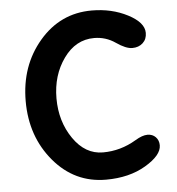

<svg xmlns="http://www.w3.org/2000/svg" viewBox="-54 -816 813 882"><g transform="rotate(-5 352.0 -375.0)"><path d="M659 -121Q659 -75 583 -30Q507 15 400 15Q255 15 159 -99Q63 -213 63 -376Q63 -539 159.5 -652Q256 -765 401 -765Q493 -765 566.5 -727Q640 -689 640 -641Q640 -612 621 -594.5Q602 -577 572.5 -577Q543 -577 499 -607.5Q455 -638 401 -638Q316 -638 260.5 -560.5Q205 -483 205 -376.5Q205 -270 260 -190.5Q315 -111 396.5 -111Q478 -111 550 -154Q583 -174 606.5 -174Q630 -174 644.5 -159Q659 -144 659 -121Z"/></g></svg>

Font: Delius Unicase
Style: Bold
Weight: 700
Designer: Natalia Raices
Foundry: Natalia Raices
Version: Version 1.001